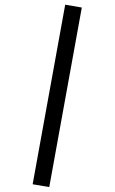

<svg xmlns="http://www.w3.org/2000/svg" viewBox="-20 -713 478 801"><path d="M116.2 55.7 252 -693.4 321.3 -681.6 185.5 67.4Z"/></svg>

Font: Sudo Var
Style: Regular
Weight: 400
Monospace: yes
Designer: Jens Kutilek
Foundry: Jens Kutilek
Version: Version 0.065;FEAKit 1.0